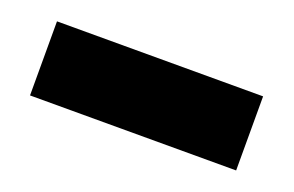

<svg xmlns="http://www.w3.org/2000/svg" viewBox="-35 -441 462 302"><g transform="rotate(20 196.0 -290.0)"><path d="M368 -228H23V-352H368Z"/></g></svg>

Font: Non Bureau Extended
Style: Bold
Weight: 700
Width: 7
Designer: Jona Saucedo
Foundry: Non Foundry
Version: Version 1.000; ttfautohint (v1.8.4)